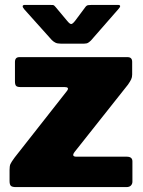

<svg xmlns="http://www.w3.org/2000/svg" viewBox="-20 -763 584 783"><path d="M45 0Q30 0 24.5 -5Q19 -10 19 -25V-70Q19 -86 22.5 -94Q26 -102 40 -121L253 -392Q265 -408 243 -408H63Q50 -408 45.5 -413Q41 -418 41 -431V-510Q41 -530 59 -530H500Q519 -530 519 -511V-459Q519 -448 515 -439.5Q511 -431 502 -418L284 -143Q270 -124 292 -124H497Q520 -124 520 -105V-22Q520 -13 514 -6.5Q508 0 495 0H45ZM328 -734Q333 -741 339.5 -742Q346 -743 355 -743H460Q479 -743 462 -725L351 -598Q346 -593 340 -589Q334 -585 323 -585H228Q214 -585 206 -589Q198 -593 191 -600L79 -725Q72 -733 72.5 -738Q73 -743 82 -743H181Q191 -743 196 -742.5Q201 -742 207 -734L253 -679Q265 -664 271 -665Q277 -666 287 -679Z"/></svg>

Font: Libre Franklin Black
Style: Regular
Weight: 900
Designer: Pablo Impallari, Rodrigo Fuenzalida, Nhung Nguyen
Foundry: Impallari Type
Version: Version 3.000